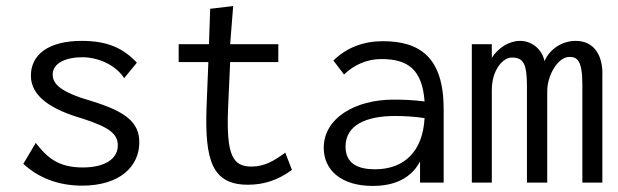

<svg xmlns="http://www.w3.org/2000/svg" viewBox="-20 -603 2040 634"><path d="M251 10C379 10 440 -56 440 -133C440 -198 397 -234 283 -269C179 -299 154 -326 154 -357C154 -395 198 -414 252 -414C302 -414 361 -390 390 -345L432 -396C387 -444 335 -468 250 -468C139 -468 82 -422 82 -353C82 -285 149 -241 254 -211C339 -183 369 -162 369 -123C369 -78 326 -50 253 -50C168 -50 133 -87 98 -131L57 -62C109 -14 175 10 251 10Z M799 7C851 7 898 -8 944 -42L922 -99C885 -72 854 -53 810 -53C749 -53 727 -90 733 -243L740 -398H899V-457H740L750 -583L674 -574L670 -457H570V-398H668L662 -248C656 -72 681 7 799 7Z M1211 11C1264 11 1332 -3 1367 -70V0H1445V-243C1445 -415 1365 -467 1244 -467C1181 -467 1124 -446 1081 -403L1116 -357C1151 -391 1195 -408 1239 -408C1327 -408 1374 -374 1382 -268C1344 -273 1310 -274 1279 -274C1153 -274 1049 -213 1049 -115C1049 -41 1107 11 1211 11ZM1121 -119C1121 -190 1189 -220 1285 -220C1315 -220 1350 -218 1382 -213C1376 -104 1316 -44 1218 -44C1163 -44 1121 -62 1121 -119Z M1538 0H1604V-305C1604 -373 1641 -413 1670 -413C1708 -413 1720 -394 1720 -318V0H1787V-302C1787 -354 1822 -415 1860 -415C1884 -415 1903 -407 1903 -324V0H1969V-351C1972 -418 1943 -468 1881 -468C1836 -468 1795 -441 1778 -401C1770 -440 1737 -468 1697 -468C1661 -468 1625 -445 1604 -412V-457H1538Z"/></svg>

Font: Inconsolata
Style: Regular
Weight: 400
Monospace: yes
Designer: Raph Levien, Cyreal, Brenton Simpson
Foundry: Raph Levien, Cyreal, Google
Version: Version 3.100